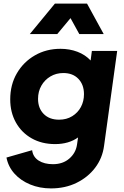

<svg xmlns="http://www.w3.org/2000/svg" viewBox="-20 -830 691 1070"><path d="M264 220Q201 220 148 198Q95 176 60.5 137.5Q26 99 16 48L159 7Q164 45 195.5 65Q227 85 275 85Q330 85 366 54Q402 23 409 -23L415 -64Q363 -27 287 -27Q213 -27 156.5 -59Q100 -91 68.5 -147.5Q37 -204 37 -276Q37 -358 74 -421.5Q111 -485 174.5 -521.5Q238 -558 317 -558Q368 -558 411.5 -541.5Q455 -525 485 -493L492 -546H633L560 -18Q551 51 510.5 104.5Q470 158 406.5 189Q343 220 264 220ZM309 -163Q351 -163 382.5 -182.5Q414 -202 431 -234Q448 -266 448 -305Q448 -358 417 -390.5Q386 -423 333 -423Q293 -423 261 -404Q229 -385 210.5 -352.5Q192 -320 192 -279Q192 -227 223.5 -195Q255 -163 309 -163ZM146 -640 286 -810H465L558 -640H422L373 -729L299 -640Z"/></svg>

Font: Plus Jakarta Sans ExtraBold
Style: Italic
Weight: 800
Italic angle: -8°
Designer: Gumpita Rahayu
Foundry: Tokotype
Version: Version 2.071; ttfautohint (v1.8.4.7-5d5b);gftools[0.9.29]